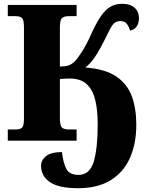

<svg xmlns="http://www.w3.org/2000/svg" viewBox="-20 -740 777 1010"><path d="M391 250Q289 250 242.5 218Q196 186 196 132Q196 102 222.5 81Q249 60 306 60Q312 115 328.5 147.5Q345 180 393 180Q452 180 473 110.5Q494 41 494 -88Q494 -158 481.5 -212Q469 -266 437 -296.5Q405 -327 346 -327Q332 -327 317 -326Q302 -325 295 -324V-120Q295 -80 305.5 -69.5Q316 -59 342 -59H383V0H21V-59H61Q86 -59 96 -68.5Q106 -78 106 -115V-598Q106 -635 96 -645Q86 -655 61 -655H21V-714H383V-655H342Q316 -655 305.5 -644.5Q295 -634 295 -594V-390Q321 -390 339 -395.5Q357 -401 374 -418Q387 -431 410.5 -467Q434 -503 458 -557Q486 -619 510.5 -654.5Q535 -690 561.5 -705Q588 -720 623 -720Q665 -720 688 -699.5Q711 -679 711 -644Q711 -619 699.5 -601.5Q688 -584 664 -579Q659 -598 648 -613.5Q637 -629 613 -629Q594 -629 582 -619Q570 -609 558 -585.5Q546 -562 526 -522Q499 -468 476 -435.5Q453 -403 429 -385Q533 -377 591 -338Q649 -299 673 -234.5Q697 -170 697 -85Q697 16 663.5 91Q630 166 562 208Q494 250 391 250Z"/></svg>

Font: Noto Serif SemiCondensed Black
Style: Regular
Weight: 900
Width: 4
Designer: Monotype Design Team
Foundry: Monotype Imaging Inc.
Version: Version 2.014; ttfautohint (v1.8.4.7-5d5b)